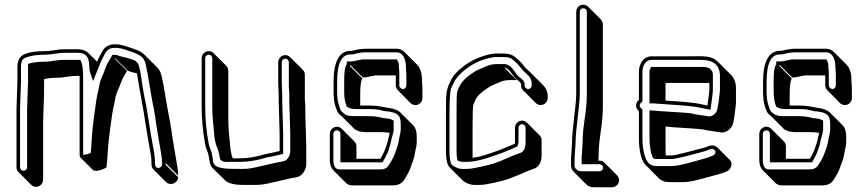

<svg xmlns="http://www.w3.org/2000/svg" viewBox="-20 -721 3686 815"><path d="M307 -399H318V-364V-62C318 -58 319 -55 321 -53L374 0C386 12 425 -4 432 -11C434 -32 436 -45 437 -71C440 -126 449 -184 456 -235C459 -257 465 -277 469 -301C474 -332 483 -339 493 -369C501 -393 510 -402 519 -420L466 -473H470L523 -420C525 -420 528 -419 533 -417C540 -414 551 -412 561 -410C567 -377 579 -302 585 -273C590 -250 604 -151 614 -99C618 -80 623 -53 623 -31V-24C623 -15 626 -7 632 -1L685 52C690 57 697 60 705 60C721 60 736 47 736 31L683 -22V-29L736 24C736 12 735 -1 733 -13C726 -50 721 -86 714 -125C711 -143 703 -204 696 -234C689 -265 675 -362 667 -395C663 -413 657 -425 647 -435L594 -488C576 -506 550 -513 520 -523C500 -530 483 -533 468 -533C443 -533 425 -523 414 -503C408 -490 399 -477 392 -459L356 -495C345 -506 329 -512 308 -512H251C226 -512 198 -504 172 -504C133 -504 104 -500 85 -491C64 -483 54 -465 54 -436V-374L52 -318L50 -254V-11C50 -3 53 4 59 10L112 63C118 69 125 72 133 72C149 72 163 58 163 42V-201L165 -265L167 -321V-385C183 -389 201 -391 221 -391C252 -391 276 -399 307 -399ZM321 -467H254C220 -467 196 -459 168 -459C147 -459 127 -457 110 -453L99 -450V-374L97 -318L95 -254V-11C95 -3 88 4 80 4C72 4 65 -3 65 -11V-254L67 -317L69 -374V-436C69 -461 76 -472 90 -477C107 -483 132 -489 172 -489C201 -489 229 -497 251 -497H308C344 -497 357 -481 359 -444C360 -431 359 -424 362 -415L375 -377L390 -414C398 -434 411 -467 417 -477C422 -485 425 -493 427 -496C436 -511 448 -518 468 -518C481 -518 496 -516 515 -509C564 -492 591 -487 599 -445C607 -413 621 -317 628 -284C635 -255 643 -194 646 -175C653 -136 658 -100 665 -63C667 -52 668 -40 668 -29V-22C668 -16 661 -8 652 -8C645 -8 638 -14 638 -24V-31C638 -55 633 -83 629 -102C619 -153 605 -251 600 -276C596 -294 591 -318 586 -349C577 -410 573 -440 565 -452C554 -469 532 -470 526 -473C512 -478 493 -481 485 -484C480 -486 477 -488 470 -488H457C447 -467 436 -458 426 -427C417 -400 407 -390 401 -356C397 -333 391 -313 388 -290C381 -239 372 -181 369 -125C368 -102 367 -88 365 -72C356 -67 340 -64 333 -64V-364C333 -425 332 -445 321 -467Z M1274 -315V-404C1274 -412 1271 -419 1265 -425L1212 -478C1206 -484 1199 -487 1191 -487C1175 -487 1161 -473 1161 -457V-370L1163 -317V-289L1165 -224L1167 -150V-80C1148 -75 1127 -71 1107 -67L1085 -61C1060 -55 1034 -49 999 -49H968C966 -55 963 -60 962 -69L958 -90C957 -96 957 -104 956 -114C953 -143 949 -176 949 -219V-421C949 -429 946 -436 940 -442L887 -495C881 -501 874 -504 866 -504C850 -504 836 -490 836 -474V-272C836 -215 841 -160 851 -108C854 -91 859 -83 863 -71L866 -57C870 -38 870 -20 881 -9L935 44C958 67 1008 64 1052 64C1063 64 1074 64 1085 63C1117 61 1194 38 1235 32C1261 30 1280 1 1280 -25V-97L1278 -171L1276 -235V-265C1276 -285 1273 -296 1274 -315ZM1206 -368C1205 -345 1208 -336 1208 -318V-288L1210 -224L1212 -150V-78C1212 -57 1196 -37 1180 -36C1137 -29 1060 -7 1031 -5C1020 -4 1010 -4 999 -4C938 -4 892 -4 885 -33C884 -43 883 -51 881 -60L878 -75C873 -89 869 -96 866 -111C856 -162 851 -216 851 -272V-474C851 -482 858 -489 866 -489C874 -489 881 -482 881 -474V-272C881 -228 885 -195 888 -166C889 -157 889 -148 890 -140L894 -119C895 -112 898 -104 900 -99C906 -85 911 -67 914 -46L917 -42C929 -30 948 -34 954 -34H999C1036 -34 1063 -40 1089 -46L1110 -52C1131 -56 1151 -60 1171 -65L1182 -68V-150L1180 -224L1178 -289V-317L1176 -370V-457C1176 -465 1183 -472 1191 -472C1199 -472 1206 -465 1206 -457Z M1664 -514H1531C1515 -514 1497 -511 1477 -506C1473 -505 1469 -505 1464 -505C1419 -502 1396 -458 1396 -373V-330C1396 -323 1396 -317 1397 -311C1397 -292 1402 -271 1411 -250C1414 -241 1423 -233 1431 -227L1484 -174C1501 -161 1519 -160 1545 -160H1600C1612 -160 1624 -159 1634 -157C1626 -124 1629 -127 1615 -88C1609 -71 1602 -61 1595 -47H1493V-100C1493 -108 1490 -115 1484 -121L1431 -174C1425 -180 1418 -183 1410 -183C1394 -183 1380 -169 1380 -153V-38C1381 -20 1386 -7 1395 2L1448 55C1455 62 1464 66 1476 66H1647C1672 66 1689 56 1699 37C1709 21 1718 6 1725 -16L1730 -30C1733 -39 1739 -54 1740 -65C1742 -80 1749 -100 1749 -118V-141C1749 -163 1744 -179 1733 -190L1680 -243C1669 -254 1652 -260 1629 -263C1599 -268 1584 -273 1547 -273H1509V-277V-320C1509 -356 1512 -379 1518 -388L1465 -441C1466 -443 1467 -444 1467 -445L1520 -392C1538 -392 1550 -397 1574 -401H1660V-358C1660 -350 1664 -343 1669 -338L1722 -284C1728 -278 1736 -275 1744 -275C1760 -275 1773 -289 1773 -305V-347L1771 -384C1771 -411 1764 -433 1750 -447L1697 -500C1688 -509 1677 -514 1664 -514ZM1673 -435V-449C1673 -452 1668 -464 1665 -469H1520C1495 -465 1482 -460 1467 -460H1452V-449C1442 -432 1441 -409 1441 -373V-330C1441 -305 1445 -285 1452 -268C1463 -262 1470 -258 1492 -258H1547C1577 -258 1588 -256 1609 -250C1616 -248 1622 -249 1627 -248C1667 -242 1681 -233 1681 -194V-171C1681 -156 1674 -138 1672 -120C1671 -112 1666 -97 1663 -88L1658 -74C1651 -53 1643 -40 1633 -24C1624 -10 1616 -2 1594 -2H1423C1405 -2 1397 -11 1395 -38V-153C1395 -161 1402 -168 1410 -168C1418 -168 1425 -161 1425 -153V-32H1604C1613 -49 1621 -60 1629 -83C1642 -121 1638 -120 1646 -146C1648 -155 1651 -162 1651 -171V-209L1643 -213C1631 -219 1610 -219 1606 -220C1589 -225 1569 -228 1547 -228H1492C1466 -228 1452 -229 1440 -239C1431 -246 1426 -252 1425 -255C1418 -276 1412 -294 1412 -311V-312C1411 -317 1411 -322 1411 -330V-373C1411 -458 1433 -488 1464 -490C1470 -490 1475 -489 1481 -491C1500 -496 1517 -499 1531 -499H1664C1686 -499 1703 -477 1703 -437L1705 -400V-358C1705 -350 1698 -343 1691 -343C1683 -343 1675 -351 1675 -358V-417C1674 -425 1673 -432 1673 -435Z M2196 -209C2180 -209 2166 -195 2166 -179V-117C2166 -115 2166 -113 2165 -111C2116 -90 2099 -82 2039 -63C2020 -57 2002 -53 1986 -51V-193C1986 -236 1987 -264 1989 -276C2003 -312 2013 -324 2059 -353C2067 -358 2078 -363 2089 -367C2106 -374 2116 -381 2144 -381H2174L2121 -434C2136 -434 2153 -409 2159 -400C2166 -391 2174 -383 2184 -375C2189 -372 2189 -369 2192 -364V-358C2192 -350 2195 -343 2201 -337L2254 -284C2260 -278 2267 -275 2275 -275C2291 -275 2305 -289 2305 -305V-312C2305 -330 2298 -347 2284 -361L2231 -414C2222 -423 2210 -432 2203 -442C2195 -454 2182 -466 2171 -475C2151 -493 2137 -494 2091 -494C2060 -494 2037 -485 2014 -477C1977 -464 1914 -423 1894 -380C1874 -340 1873 -330 1873 -246V-75C1873 -54 1876 -23 1889 -10L1942 43C1954 55 1976 64 1995 64H2017C2044 64 2114 47 2137 39C2177 25 2209 8 2247 -5C2268 -13 2279 -33 2279 -64V-126C2279 -134 2276 -141 2270 -147L2217 -200C2211 -206 2204 -209 2196 -209ZM2196 -194C2204 -194 2211 -187 2211 -179V-117C2211 -89 2202 -77 2189 -72C2150 -59 2117 -41 2079 -28C2058 -21 1987 -4 1964 -4H1942C1921 -4 1897 -19 1894 -28C1889 -44 1888 -60 1888 -75V-246C1888 -296 1891 -330 1893 -339C1896 -351 1901 -360 1908 -373C1925 -410 1985 -451 2019 -463C2042 -471 2063 -479 2091 -479C2138 -479 2144 -479 2161 -464C2173 -454 2184 -442 2191 -433C2197 -425 2205 -416 2215 -408C2231 -394 2237 -381 2237 -365V-358C2237 -350 2230 -343 2222 -343C2214 -343 2207 -350 2207 -358V-368C2204 -372 2204 -379 2193 -387C2182 -396 2174 -403 2171 -408C2163 -420 2146 -449 2121 -449H2091C2061 -449 2045 -440 2031 -434C2018 -429 2008 -425 1998 -419C1951 -389 1936 -372 1921 -333C1918 -317 1918 -291 1918 -246V-75C1918 -59 1920 -51 1922 -40C1927 -37 1937 -34 1942 -34H1964C1987 -34 2014 -40 2044 -49C2106 -69 2125 -77 2176 -99C2178 -104 2181 -114 2181 -117V-179C2181 -187 2188 -194 2196 -194Z M2608 44C2608 36 2604 29 2599 23L2546 -30C2540 -36 2533 -39 2525 -39H2520L2521 -59C2521 -140 2539 -184 2539 -270V-618C2539 -626 2535 -634 2530 -639L2477 -692C2472 -697 2464 -701 2456 -701C2439 -701 2426 -688 2426 -671V-323C2426 -271 2408 -175 2408 -111L2404 -52V-17C2404 -7 2408 1 2415 8L2468 61C2480 73 2490 74 2510 74H2578C2594 74 2608 60 2608 44ZM2540 -9C2540 -1 2533 6 2525 6H2457C2437 6 2434 5 2426 -3C2421 -8 2419 -11 2419 -17V-51L2423 -110V-111C2423 -173 2441 -268 2441 -323V-671C2441 -680 2447 -686 2456 -686C2465 -686 2471 -680 2471 -671V-323C2471 -240 2453 -195 2453 -112L2450 -67C2449 -60 2449 -56 2449 -52V-24H2525C2533 -24 2540 -17 2540 -9Z M2692 -249V-136C2692 -87 2700 -35 2727 -14L2780 39C2796 51 2807 52 2829 52H2884C2904 52 2935 45 2977 33C3004 25 3040 18 3066 6C3082 -1 3093 -27 3078 -42L3025 -95C3016 -104 2999 -107 2985 -100C2975 -95 2959 -91 2938 -86C2926 -83 2847 -61 2831 -61H2806C2806 -68 2805 -75 2805 -83V-184L2837 -181C2874 -178 2956 -174 2967 -171C2975 -169 2984 -167 2993 -166L3014 -163C3019 -162 3027 -161 3039 -159C3064 -155 3088 -178 3092 -198C3098 -227 3101 -252 3104 -282V-348C3104 -371 3096 -390 3082 -404L3029 -457C2999 -487 2971 -482 2902 -482H2746C2713 -482 2692 -452 2692 -416V-297C2676 -284 2676 -262 2692 -249ZM2765 -61H2764C2763 -62 2762 -63 2762 -64ZM2805 -294V-360C2805 -364 2805 -367 2806 -369H2991V-337C2991 -332 2988 -310 2983 -273C2978 -274 2973 -275 2969 -276C2924 -287 2869 -290 2805 -294ZM3006 -401C3006 -409 3005 -417 2999 -424C2989 -436 2974 -437 2960 -437H2744L2740 -429C2736 -422 2737 -417 2737 -413V-282H2756C2842 -275 2912 -274 2965 -261C2969 -260 2975 -259 2980 -258L2996 -255L2998 -271C3003 -308 3006 -329 3006 -337ZM2758 -46H2831C2853 -46 2930 -68 2942 -71C2963 -76 2980 -81 2992 -87C2999 -90 3004 -89 3009 -87C3020 -83 3019 -66 3007 -61C2983 -50 2948 -42 2920 -34C2879 -22 2848 -16 2831 -16H2776C2754 -16 2749 -17 2736 -26C2717 -42 2707 -88 2707 -136V-256L2702 -261C2688 -273 2699 -284 2707 -290V-416C2707 -447 2724 -467 2746 -467H2902C2941 -467 2967 -467 2979 -465C3015 -460 3036 -437 3036 -401V-336C3033 -306 3030 -282 3024 -254C3021 -241 3003 -225 2988 -227C2975 -229 2968 -230 2964 -231L2942 -234C2934 -235 2926 -237 2918 -239C2902 -243 2822 -246 2785 -249L2737 -253V-136C2737 -105 2741 -78 2749 -56C2753 -49 2754 -50 2758 -46Z M3487 -514H3354C3338 -514 3320 -511 3300 -506C3296 -505 3292 -505 3287 -505C3242 -502 3219 -458 3219 -373V-330C3219 -323 3219 -317 3220 -311C3220 -292 3225 -271 3234 -250C3237 -241 3246 -233 3254 -227L3307 -174C3324 -161 3342 -160 3368 -160H3423C3435 -160 3447 -159 3457 -157C3449 -124 3452 -127 3438 -88C3432 -71 3425 -61 3418 -47H3316V-100C3316 -108 3313 -115 3307 -121L3254 -174C3248 -180 3241 -183 3233 -183C3217 -183 3203 -169 3203 -153V-38C3204 -20 3209 -7 3218 2L3271 55C3278 62 3287 66 3299 66H3470C3495 66 3512 56 3522 37C3532 21 3541 6 3548 -16L3553 -30C3556 -39 3562 -54 3563 -65C3565 -80 3572 -100 3572 -118V-141C3572 -163 3567 -179 3556 -190L3503 -243C3492 -254 3475 -260 3452 -263C3422 -268 3407 -273 3370 -273H3332V-277V-320C3332 -356 3335 -379 3341 -388L3288 -441C3289 -443 3290 -444 3290 -445L3343 -392C3361 -392 3373 -397 3397 -401H3483V-358C3483 -350 3487 -343 3492 -338L3545 -284C3551 -278 3559 -275 3567 -275C3583 -275 3596 -289 3596 -305V-347L3594 -384C3594 -411 3587 -433 3573 -447L3520 -500C3511 -509 3500 -514 3487 -514ZM3496 -435V-449C3496 -452 3491 -464 3488 -469H3343C3318 -465 3305 -460 3290 -460H3275V-449C3265 -432 3264 -409 3264 -373V-330C3264 -305 3268 -285 3275 -268C3286 -262 3293 -258 3315 -258H3370C3400 -258 3411 -256 3432 -250C3439 -248 3445 -249 3450 -248C3490 -242 3504 -233 3504 -194V-171C3504 -156 3497 -138 3495 -120C3494 -112 3489 -97 3486 -88L3481 -74C3474 -53 3466 -40 3456 -24C3447 -10 3439 -2 3417 -2H3246C3228 -2 3220 -11 3218 -38V-153C3218 -161 3225 -168 3233 -168C3241 -168 3248 -161 3248 -153V-32H3427C3436 -49 3444 -60 3452 -83C3465 -121 3461 -120 3469 -146C3471 -155 3474 -162 3474 -171V-209L3466 -213C3454 -219 3433 -219 3429 -220C3412 -225 3392 -228 3370 -228H3315C3289 -228 3275 -229 3263 -239C3254 -246 3249 -252 3248 -255C3241 -276 3235 -294 3235 -311V-312C3234 -317 3234 -322 3234 -330V-373C3234 -458 3256 -488 3287 -490C3293 -490 3298 -489 3304 -491C3323 -496 3340 -499 3354 -499H3487C3509 -499 3526 -477 3526 -437L3528 -400V-358C3528 -350 3521 -343 3514 -343C3506 -343 3498 -351 3498 -358V-417C3497 -425 3496 -432 3496 -435Z"/></svg>

Font: Squarish
Style: Shd
Weight: 400
Foundry: Cannot Into Space Fonts
Version: Version 0.272